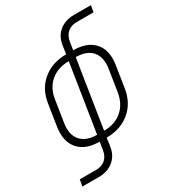

<svg xmlns="http://www.w3.org/2000/svg" viewBox="-215 -846 1029 1143"><g transform="rotate(-30 300.0 -275.0)"><path d="M223 55 232 0Q136 0 89 -54Q42 -108 56 -202L79 -350Q93 -443 158 -496.5Q223 -550 319 -550L327 -605Q335 -664 375.5 -697Q416 -730 477 -730H593L585 -685H469Q431 -685 406.5 -664Q382 -643 376 -605L367 -550Q463 -550 510 -496.5Q557 -443 543 -350L520 -202Q506 -108 441 -54Q376 0 280 0L272 55Q264 113 223.5 146.5Q183 180 122 180H9L17 135H130Q168 135 192.5 114Q217 93 223 55ZM239 -43 312 -507Q237 -507 187.5 -465.5Q138 -424 127 -350L104 -202Q92 -127 128 -85Q164 -43 239 -43ZM287 -43Q362 -43 411 -85Q460 -127 472 -202L495 -350Q506 -424 470.5 -465.5Q435 -507 360 -507Z"/></g></svg>

Font: JetBrains Mono NL Thin
Style: Italic
Weight: 100
Italic angle: -9°
Monospace: yes
Designer: Philipp Nurullin, Konstantin Bulenkov
Foundry: JetBrains
Version: Version 2.305; ttfautohint (v1.8.4.7-5d5b)